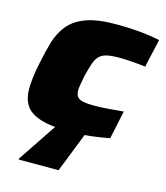

<svg xmlns="http://www.w3.org/2000/svg" viewBox="-107 -600 752 872"><g transform="rotate(15 269.0 -164.0)"><path d="M262 8Q167 8 115.5 -8.5Q64 -25 44.5 -56.5Q25 -88 25 -131Q25 -156 29 -189Q33 -222 41 -258Q52 -314 66 -361Q80 -408 109 -443.5Q138 -479 191 -498.5Q244 -518 333 -518Q389 -518 440.5 -513.5Q492 -509 538 -499L508 -366Q487 -369 451.5 -372Q416 -375 383 -375Q346 -375 324.5 -369.5Q303 -364 290.5 -351Q278 -338 270 -314.5Q262 -291 253 -255Q249 -232 245.5 -214.5Q242 -197 242 -184Q242 -164 250.5 -153.5Q259 -143 278.5 -139Q298 -135 331 -135Q359 -135 397.5 -138Q436 -141 467 -144L439 -11Q397 -3 351.5 2.5Q306 8 262 8ZM63 190V185L199 -18H331L330 -13L250 190Z"/></g></svg>

Font: Saira Expanded ExtraBold
Style: Italic
Weight: 800
Width: 7
Italic angle: -12°
Designer: Hector Gatti with collaboration of the Omnibus-Type team
Foundry: Omnibus-Type
Version: Version 1.101